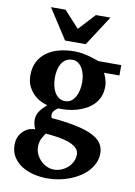

<svg xmlns="http://www.w3.org/2000/svg" viewBox="-102 -786 758 1081"><g transform="rotate(10 277.5 -245.5)"><path d="M387.2 68.8Q387.2 51.3 376.5 38.6Q365.7 25.9 348.6 16.8Q331.5 7.8 310.1 2Q288.6 -3.9 267.1 -7.6Q245.6 -11.2 226.6 -12.9Q207.5 -14.6 194.8 -16.1Q189.9 -8.8 184.6 -1Q179.2 6.8 174.6 16.1Q169.9 25.4 167 36.9Q164.1 48.3 164.1 62Q163.6 85.9 173.3 106.7Q183.1 127.4 198.7 142.8Q214.4 158.2 234.1 167Q253.9 175.8 273.9 175.8Q293.9 175.8 314.2 168.2Q334.5 160.6 350.6 146.7Q366.7 132.8 377 113Q387.2 93.3 387.2 68.8ZM346.2 -335.9Q346.2 -356.4 341.6 -377.2Q336.9 -397.9 327.4 -414.3Q317.9 -430.7 303.7 -440.9Q289.6 -451.2 271 -451.2Q248.5 -451.2 232.9 -441.2Q217.3 -431.2 207.8 -414.6Q198.2 -397.9 194.1 -377.2Q189.9 -356.4 189.9 -335Q189.9 -313 194.6 -291.3Q199.2 -269.5 208.7 -252.7Q218.3 -235.8 233.4 -225.3Q248.5 -214.8 269 -214.8Q289.6 -214.8 304 -225.3Q318.4 -235.8 327.9 -253.2Q337.4 -270.5 341.8 -292.2Q346.2 -314 346.2 -335.9ZM458 -410.2Q463.4 -399.4 467.8 -387.2Q471.7 -376.5 474.9 -363Q478 -349.6 478 -334Q478 -300.3 466.8 -274.7Q455.6 -249 436.8 -230.2Q418 -211.4 393.6 -198.7Q369.1 -186 342.5 -178.7Q315.9 -171.4 289.1 -168.9Q262.2 -166.5 238.8 -168Q230 -162.1 222.9 -155.8Q215.8 -149.4 211.9 -142.3Q208 -135.3 207.8 -127Q207.5 -118.7 211.9 -107.9Q293.9 -101.1 351.8 -88.9Q409.7 -76.7 446.3 -58.6Q482.9 -40.5 499.5 -15.9Q516.1 8.8 516.1 40Q516.1 68.8 505.1 94.2Q494.1 119.6 475.1 140.9Q456.1 162.1 430.2 179Q404.3 195.8 374.3 207.3Q344.2 218.8 311.5 224.9Q278.8 231 246.1 231Q206.5 231 168.2 221.9Q129.9 212.9 99.6 193.8Q69.3 174.8 50.8 145.5Q32.2 116.2 32.2 76.2Q32.2 44.9 43.9 24.2Q55.7 3.4 71.8 -9Q87.9 -21.5 104.7 -25.9Q121.6 -30.3 131.8 -28.8Q125 -42.5 122.1 -57.4Q119.1 -72.3 119.1 -82Q119.1 -94.7 122.6 -106.2Q126 -117.7 132.8 -128.7Q139.6 -139.6 150.1 -150.9Q160.6 -162.1 174.8 -174.8Q161.6 -177.7 140.9 -187Q120.1 -196.3 100.3 -214.1Q80.6 -231.9 66.2 -259Q51.8 -286.1 51.8 -325.2Q51.8 -370.1 69.1 -403.1Q86.4 -436 116.5 -457.5Q146.5 -479 186.8 -489.5Q227.1 -500 272.9 -500Q296.4 -500 317.1 -496.6Q337.9 -493.2 355.7 -488.5Q373.5 -483.9 388.4 -478.5Q403.3 -473.1 416 -469.2H545.9V-410.2ZM328.6 -550.8H210.4L99.6 -722.2H182.6L269.5 -627.9L356.4 -722.2H439.5Z"/></g></svg>

Font: Charis SIL Viet
Style: Bold
Weight: 700
Foundry: SIL International
Version: Version 5.000